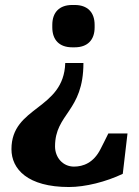

<svg xmlns="http://www.w3.org/2000/svg" viewBox="-20 -536 558 771"><path d="M315 -283H242C236 -93 26 -111 26 63C26 143 91 215 257 215C323 215 406 194 473 162L492 0H415C404 21 395 42 384 62C356 118 314 133 277 133C232 133 201 96 201 52C201 -81 315 -87 315 -283ZM190 -426C190 -375 219 -346 270 -346H280C331 -346 360 -375 360 -426V-436C360 -487 331 -516 280 -516H270C219 -516 190 -487 190 -436Z"/></svg>

Font: LT Superior Serif ExtraBold
Style: Regular
Weight: 800
Designer: Daniel Lyons
Foundry: LyonsType
Version: Version 2.120;FEAKit 1.0